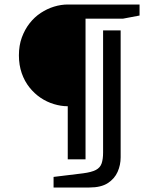

<svg xmlns="http://www.w3.org/2000/svg" viewBox="-20 -668 683 853"><path d="M281 40V-196Q251 -196 219.5 -205.5Q188 -215 160.5 -233.5Q133 -252 111 -279.5Q89 -307 76.5 -343Q64 -379 64 -422Q64 -466 77 -501.5Q90 -537 111.5 -564.5Q133 -592 161 -610.5Q189 -629 220 -638.5Q251 -648 282 -648H600V-599L526 -585H360V40ZM218 165V118L349 102Q387 97 406 87Q425 77 431.5 58Q438 39 438 10V-533H516V31Q516 65 502.5 95.5Q489 126 459 145.5Q429 165 377 165Z"/></svg>

Font: Faustina Light Medium
Style: Regular
Weight: 500
Version: Version 1.200